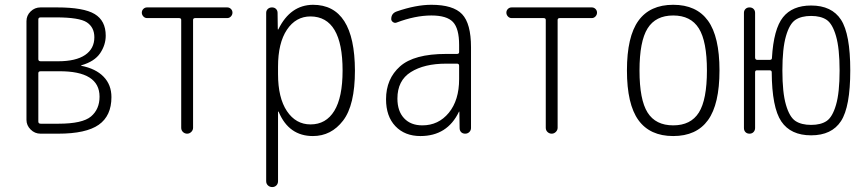

<svg xmlns="http://www.w3.org/2000/svg" viewBox="-20 -550 3540 790"><path d="M137.7 -249V-49.8Q137.7 -41 147.5 -41H220.7Q319.3 -41 354.5 -70.8Q389.6 -100.6 389.6 -152.3Q389.6 -257.8 222.7 -256.8H147.5Q137.7 -256.8 137.7 -249ZM137.7 -469.7V-306.6Q137.7 -297.9 147.5 -297.9H218.8Q292 -297.9 330.1 -323.7Q368.2 -349.6 368.2 -396.5Q368.2 -437.5 337.4 -458Q306.6 -478.5 210 -478.5H147.5Q137.7 -478.5 137.7 -469.7ZM146.5 0Q123 0 106 -17.1Q88.9 -34.2 88.9 -56.6V-462.9Q88.9 -486.3 106 -502.9Q123 -519.5 146.5 -519.5H214.8Q324.2 -519.5 369.6 -492.2Q415 -464.8 415 -403.3Q415 -365.2 392.1 -331.1Q369.1 -296.9 314.5 -281.2Q313.5 -281.2 313.5 -280.3L314.5 -279.3Q374 -267.6 406.2 -234.4Q438.5 -201.2 438.5 -150.4Q438.5 -73.2 386.2 -36.6Q334 0 219.7 0Z M585 -475.6Q576.2 -475.6 569.8 -482.4Q563.5 -489.3 563.5 -498Q563.5 -506.8 569.8 -513.2Q576.2 -519.5 585 -519.5H915Q923.8 -519.5 930.2 -513.2Q936.5 -506.8 936.5 -498Q936.5 -489.3 930.2 -482.4Q923.8 -475.6 915 -475.6H783.2Q774.4 -475.6 774.4 -467.8V-24.4Q774.4 -14.6 767.1 -7.3Q759.8 0 750 0Q740.2 0 732.9 -6.8Q725.6 -13.7 725.6 -24.4V-467.8Q725.6 -475.6 716.8 -475.6Z M1124 -275.4V-245.1Q1124 -147.5 1160.6 -92.8Q1197.3 -38.1 1257.8 -38.1Q1321.3 -38.1 1355.5 -93.8Q1389.6 -149.4 1389.6 -259.8Q1389.6 -481.4 1257.8 -482.4Q1197.3 -482.4 1160.6 -427.7Q1124 -373 1124 -275.4ZM1075.2 195.3V-497.1Q1075.2 -506.8 1082 -513.2Q1088.9 -519.5 1099.1 -519.5Q1109.4 -519.5 1115.7 -513.2Q1122.1 -506.8 1122.1 -497.1L1123 -429.7Q1123 -428.7 1124 -428.7Q1126 -428.7 1126 -430.7Q1174.8 -529.3 1267.6 -530.3Q1439.5 -530.3 1440.4 -259.8Q1440.4 -117.2 1391.6 -53.7Q1342.8 9.8 1267.6 9.8Q1168.9 9.8 1127 -88.9Q1127 -90.8 1126 -90.8Q1124 -90.8 1124 -89.8V195.3Q1124 206.1 1117.2 212.9Q1110.4 219.7 1100.1 219.7Q1089.8 219.7 1082.5 212.9Q1075.2 206.1 1075.2 195.3Z M1815.4 -288.1Q1725.6 -288.1 1670.4 -253.4Q1615.2 -218.8 1615.2 -144.5Q1615.2 -92.8 1642.6 -63.5Q1669.9 -34.2 1717.8 -34.2Q1784.2 -34.2 1826.7 -85.9Q1869.1 -137.7 1869.1 -224.6V-279.3Q1869.1 -288.1 1860.4 -288.1ZM1710 9.8Q1645.5 9.8 1606.9 -30.8Q1568.4 -71.3 1568.4 -141.6Q1568.4 -225.6 1626 -276.9Q1683.6 -328.1 1815.4 -328.1H1860.4Q1869.1 -328.1 1869.1 -335.9V-365.2Q1869.1 -432.6 1843.8 -459.5Q1818.4 -486.3 1754.9 -486.3Q1688.5 -486.3 1611.3 -457Q1604.5 -454.1 1597.2 -459Q1589.8 -463.9 1589.8 -471.7Q1589.8 -495.1 1612.3 -502.9Q1691.4 -530.3 1754.9 -530.3Q1844.7 -530.3 1881.3 -491.7Q1918 -453.1 1918 -355.5V-23.4Q1918 -13.7 1911.1 -6.8Q1904.3 0 1894 0Q1883.8 0 1877.4 -6.3Q1871.1 -12.7 1871.1 -23.4L1870.1 -89.8Q1870.1 -90.8 1869.1 -90.8Q1868.2 -90.8 1868.2 -89.8Q1820.3 9.8 1710 9.8Z M2085 -475.6Q2076.2 -475.6 2069.8 -482.4Q2063.5 -489.3 2063.5 -498Q2063.5 -506.8 2069.8 -513.2Q2076.2 -519.5 2085 -519.5H2415Q2423.8 -519.5 2430.2 -513.2Q2436.5 -506.8 2436.5 -498Q2436.5 -489.3 2430.2 -482.4Q2423.8 -475.6 2415 -475.6H2283.2Q2274.4 -475.6 2274.4 -467.8V-24.4Q2274.4 -14.6 2267.1 -7.3Q2259.8 0 2250 0Q2240.2 0 2232.9 -6.8Q2225.6 -13.7 2225.6 -24.4V-467.8Q2225.6 -475.6 2216.8 -475.6Z M2855.5 -433.1Q2822.3 -486.3 2750 -486.3Q2677.7 -486.3 2644.5 -433.1Q2611.3 -379.9 2611.3 -259.8Q2611.3 -139.6 2644.5 -86.9Q2677.7 -34.2 2750 -34.2Q2822.3 -34.2 2855.5 -86.9Q2888.7 -139.6 2888.7 -259.8Q2888.7 -379.9 2855.5 -433.1ZM2893.1 -55.7Q2845.7 9.8 2750 9.8Q2654.3 9.8 2606.9 -55.7Q2559.6 -121.1 2559.6 -260.3Q2559.6 -399.4 2606.9 -464.8Q2654.3 -530.3 2750 -530.3Q2845.7 -530.3 2893.1 -464.8Q2940.4 -399.4 2940.4 -260.3Q2940.4 -121.1 2893.1 -55.7Z M3381.3 -468.3Q3357.4 -484.4 3317.4 -484.4Q3277.3 -484.4 3252.9 -468.3Q3228.5 -452.1 3213.9 -401.4Q3199.2 -350.6 3199.2 -259.8Q3199.2 -168.9 3213.9 -118.7Q3228.5 -68.4 3252.9 -52.2Q3277.3 -36.1 3317.4 -36.1Q3357.4 -36.1 3381.3 -52.2Q3405.3 -68.4 3419.9 -118.7Q3434.6 -168.9 3434.6 -259.8Q3434.6 -350.6 3419.9 -401.4Q3405.3 -452.1 3381.3 -468.3ZM3041 -23.4V-497.1Q3041 -506.8 3047.4 -513.2Q3053.7 -519.5 3064 -519.5Q3074.2 -519.5 3080.6 -513.2Q3086.9 -506.8 3086.9 -497.1V-313.5Q3086.9 -304.7 3094.7 -303.7H3147.5Q3156.2 -303.7 3156.2 -311.5Q3163.1 -430.7 3201.7 -479Q3240.2 -527.3 3317.4 -527.3Q3402.3 -527.3 3440.4 -468.8Q3478.5 -410.2 3478.5 -260.3Q3478.5 -110.4 3440.4 -51.8Q3402.3 6.8 3317.4 6.8Q3233.4 6.8 3194.8 -50.3Q3156.2 -107.4 3155.3 -252.9Q3155.3 -260.7 3146.5 -260.7H3094.7Q3086.9 -260.7 3086.9 -252.9V-23.4Q3086.9 -13.7 3080.6 -6.8Q3074.2 0 3064 0Q3053.7 0 3047.4 -6.3Q3041 -12.7 3041 -23.4Z"/></svg>

Font: Rounded Mgen+ 2m light
Style: Regular
Weight: 200
Designer: [Source Han Sans]
Ryoko NISHIZUKA  (kana & ideographs); Paul D. Hunt (Latin, Greek & Cyrillic); Wenlong ZHANG  (bopomofo
Version: Version 1.059.20150602